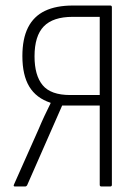

<svg xmlns="http://www.w3.org/2000/svg" viewBox="-20 -675 498 695"><path d="M34 0Q27 0 31 -8L120 -208Q130 -232 141 -255.5Q152 -279 163 -301V-303Q111 -320 86 -361.5Q61 -403 61 -472Q61 -535 81.5 -575.5Q102 -616 142.5 -635.5Q183 -655 244 -655H379Q385 -655 385 -649V-6Q385 0 379 0H347Q341 0 341 -6V-293H205L78 -4Q77 -3 75.5 -1.5Q74 0 71 0ZM234 -331H341V-614H243Q172 -614 138.5 -579.5Q105 -545 105 -471Q105 -402 134.5 -366.5Q164 -331 234 -331Z"/></svg>

Font: Sofia Sans Condensed Light
Style: Regular
Weight: 300
Designer: Botio Nikoltchev, Ani Petrova
Foundry: lettersoup
Version: Version 4.101